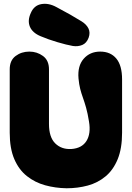

<svg xmlns="http://www.w3.org/2000/svg" viewBox="-20 -1004 704 1027"><path d="M336 3Q276 2 221.5 -13Q167 -28 124 -62Q81 -96 56.5 -153Q32 -210 32 -294V-633Q32 -681 63.5 -704.5Q95 -728 137 -728Q178 -728 210 -704.5Q242 -681 242 -633V-341Q242 -270 275.5 -237Q309 -204 362 -207Q418 -211 442.5 -250Q467 -289 456 -354Q449 -398 440.5 -428Q432 -458 423.5 -481.5Q415 -505 409 -528.5Q403 -552 400 -584Q394 -651 427.5 -689.5Q461 -728 516 -728Q571 -728 602 -691Q633 -654 633 -579V-294Q633 -210 609.5 -152.5Q586 -95 544.5 -60.5Q503 -26 449.5 -11.5Q396 3 336 3ZM145 -935Q162 -975 201 -982Q240 -989 282 -966Q324 -944 354.5 -926.5Q385 -909 416 -890Q442 -874 453 -852Q464 -830 454 -802Q443 -773 420 -763.5Q397 -754 370 -758Q336 -764 287 -778.5Q238 -793 198 -810Q154 -828 140 -861Q126 -894 145 -935Z"/></svg>

Font: Bagel Fat One
Style: Regular
Weight: 400
Designer: Kyung-won Kim
Foundry: JAMO
Version: Version 1.000; ttfautohint (v1.8.4.7-5d5b);gftools[0.9.28]